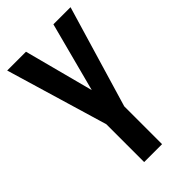

<svg xmlns="http://www.w3.org/2000/svg" viewBox="-218 -766 832 832"><g transform="rotate(-45 198.0 -350.0)"><path d="M3.9 -700.2H119.1L203.1 -380.9L287.1 -700.2H392.1L252.9 -231.9V0H143.1V-231.9Z"/></g></svg>

Font: Bebas Neue Bold
Style: Regular
Weight: 700
Designer: Ryoichi Tsunekawa
Foundry: Ryoichi Tsunekawa
Version: Version 1.300